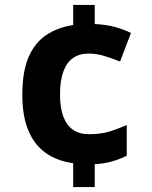

<svg xmlns="http://www.w3.org/2000/svg" viewBox="-20 -744 612 774"><path d="M362 -647Q409 -645 444.5 -635Q480 -625 508 -611L464 -496Q429 -510 398.5 -519Q368 -528 338 -528Q299 -528 273.5 -509.5Q248 -491 235 -454.5Q222 -418 222 -363Q222 -309 235.5 -273.5Q249 -238 275 -220.5Q301 -203 338 -203Q385 -203 418.5 -213Q452 -223 491 -240V-116Q460 -101 428.5 -92.5Q397 -84 362 -82V10H275V-86Q211 -95 165 -127Q119 -159 94.5 -217.5Q70 -276 70 -362Q70 -456 95.5 -514.5Q121 -573 167.5 -603.5Q214 -634 275 -643V-724H362Z"/></svg>

Font: Noto Sans Armenian
Style: Bold
Weight: 700
Version: Version 2.007